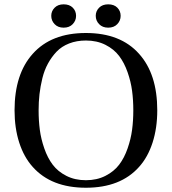

<svg xmlns="http://www.w3.org/2000/svg" viewBox="-20 -861 802 896"><path d="M219.2 -787.1Q219.2 -809.1 234.9 -825Q250.5 -840.8 276.9 -840.8Q304.2 -840.8 319.6 -825.2Q335 -809.6 335 -787.1Q335 -764.6 319.3 -748.3Q303.7 -731.9 276.9 -731.9Q250.5 -731.9 234.9 -748.3Q219.2 -764.6 219.2 -787.1ZM426.8 -787.1Q426.8 -809.1 442.4 -825Q458 -840.8 484.9 -840.8Q512.2 -840.8 527.6 -825.2Q543 -809.6 543 -787.1Q543 -764.6 527.3 -748.3Q511.7 -731.9 484.9 -731.9Q458.5 -731.9 442.6 -748.3Q426.8 -764.6 426.8 -787.1ZM47.9 -346.2Q47.9 -515.6 132.8 -609.9Q219.2 -707 380.9 -707Q542.5 -707 628.9 -609.9Q713.9 -515.6 713.9 -346.2Q713.9 -263.2 691.9 -195.3Q669.9 -127.4 628.9 -82Q542.5 15.1 380.9 15.1Q219.2 15.1 132.8 -82Q91.8 -127.4 69.8 -195.3Q47.9 -263.2 47.9 -346.2ZM160.2 -346.2Q160.2 -298.3 165.8 -255.4Q171.4 -212.4 186.8 -168.2Q202.1 -124 226.1 -92.3Q250 -60.5 289.8 -40.3Q329.6 -20 380.9 -20Q432.1 -20 471.9 -40.3Q511.7 -60.5 535.9 -92.3Q560.1 -124 575.4 -168.2Q590.8 -212.4 596.4 -255.4Q602.1 -298.3 602.1 -346.2Q602.1 -394 596.4 -437Q590.8 -480 575.4 -523.9Q560.1 -567.9 535.9 -599.9Q511.7 -631.8 471.9 -651.9Q432.1 -671.9 380.9 -671.9Q337.9 -671.9 302.7 -658.2Q267.6 -644.5 244.1 -619.9Q220.7 -595.2 203.9 -564.5Q187 -533.7 177.7 -495.8Q168.5 -458 164.3 -421.6Q160.2 -385.3 160.2 -346.2Z"/></svg>

Font: Heuristica
Style: Regular
Weight: 400
Version: Version 1.0.2